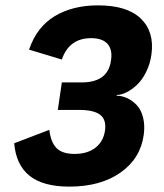

<svg xmlns="http://www.w3.org/2000/svg" viewBox="-20 -690 614 720"><path d="M347.2 -669.9Q457 -669.9 508.3 -620.1Q559.6 -570.3 547.9 -485.8Q543 -449.7 527.8 -419.7Q512.7 -389.6 493.4 -371.6Q474.1 -353.5 454.3 -343.8Q434.6 -334 418 -334L417 -331.1Q437.5 -331.1 457.3 -321.8Q477.1 -312.5 493.2 -295.4Q509.3 -278.3 516.6 -249Q523.9 -219.7 519 -184.1Q506.8 -95.7 432.1 -43Q357.4 9.8 240.2 9.8Q141.1 9.8 90.6 -31Q40 -71.8 33.2 -152.8L165 -203.1Q170.4 -156.7 191.9 -134.8Q213.4 -112.8 259.8 -112.8Q308.1 -112.8 338.1 -136.2Q368.2 -159.7 374 -202.1Q378.9 -242.2 355 -260Q331.1 -277.8 276.9 -277.8H196.8L211.9 -380.9H286.1Q384.3 -380.9 396 -461.9Q402.8 -502.4 383.8 -524.7Q364.7 -546.9 321.8 -546.9Q239.3 -546.9 211.9 -466.8L88.9 -503.9Q118.2 -589.4 185.5 -629.6Q252.9 -669.9 347.2 -669.9Z"/></svg>

Font: Human Sans Bold
Style: Italic
Weight: 700
Italic angle: -8°
Designer: Tim Radville
Foundry: Continuum
Version: Version 1.000;FEAKit 1.0